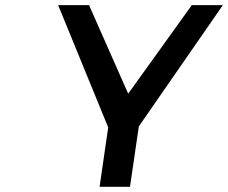

<svg xmlns="http://www.w3.org/2000/svg" viewBox="-20 -720 879 740"><path d="M204.1 -700.2H323.2L474.1 -358.9L719.2 -700.2H838.9L515.1 -232.9L481 0H363.8L397 -229Z"/></svg>

Font: Trueno
Style: Italic
Weight: 400
Designer: Julieta Ulanovsky
Foundry: Julieta Ulanovsky
Version: Version 3.001b | FøM Fix